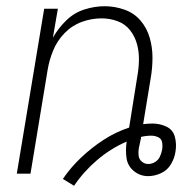

<svg xmlns="http://www.w3.org/2000/svg" viewBox="-20 -558 616 617"><path d="M218 39Q249 -7 292.5 -44Q336 -81 387 -103Q383 -76 386.5 -50.5Q390 -25 410 -8.5Q430 8 456 8Q477 8 497.5 -1.5Q518 -11 529.5 -30.5Q541 -50 544 -71Q548 -95 542 -118Q536 -141 515 -151Q494 -161 470 -161Q456 -161 440 -159L464 -305Q470 -339 470 -372.5Q470 -406 461 -437Q452 -468 431.5 -492Q411 -516 380 -527Q349 -538 316 -538Q284 -538 251 -527.5Q218 -517 192.5 -492Q167 -467 150 -437L166 -530H122L34 0H78L133 -333Q138 -364 150.5 -395Q163 -426 187 -451Q211 -476 242.5 -487.5Q274 -499 306 -499Q333 -499 357.5 -490Q382 -481 397.5 -461.5Q413 -442 420 -417Q427 -392 426.5 -365Q426 -338 421 -311L395 -148Q352 -134 313.5 -109Q275 -84 241.5 -52.5Q208 -21 182 17ZM456 -31Q445 -31 436 -38.5Q427 -46 425.5 -57.5Q424 -69 426 -81Q428 -89 429.5 -97.5Q431 -106 433 -114V-118Q441 -120 449.5 -121Q458 -122 466 -122Q478 -122 488.5 -117Q499 -112 501 -100.5Q503 -89 501 -77Q499 -66 494 -55Q489 -44 478.5 -37.5Q468 -31 456 -31Z"/></svg>

Font: Iosevka Sparkle Extralight
Style: Italic
Weight: 200
Italic angle: -9°
Designer: Belleve Invis
Foundry: Belleve Invis
Version: Version 4.5.0; ttfautohint (v1.8.3)